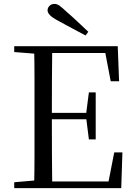

<svg xmlns="http://www.w3.org/2000/svg" viewBox="-20 -965 692 985"><path d="M433 -802 419 -783Q384 -802 349.5 -820Q315 -838 281 -857Q249 -874 236.5 -887Q224 -900 224 -912Q224 -925 234 -935Q244 -945 260 -945Q272 -945 285 -936Q298 -927 321 -905Q348 -882 376 -855.5Q404 -829 433 -802ZM53 0V-30L191 -42H202V0ZM155 0Q157 -84 157 -168Q157 -252 157 -337V-391Q157 -476 157 -560.5Q157 -645 155 -728H248Q247 -645 246.5 -559.5Q246 -474 246 -380V-358Q246 -257 246.5 -170.5Q247 -84 248 0ZM202 0V-34H577L532 -9L566 -183H608L602 0ZM202 -353V-386H443V-353ZM436 -250 422 -361V-382L436 -491H471V-250ZM53 -698V-728H202V-687H191ZM548 -548 515 -721 559 -693H202V-728H584L591 -548Z"/></svg>

Font: Noto Serif JP
Style: Regular
Weight: 400
Designer: Ryoko NISHIZUKA  (kana & ideographs); Frank Grießhammer (Latin, Greek & Cyrillic); Wenlong ZHANG  (bopomofo); Sandoll Co
Foundry: Adobe
Version: Version 2.003-H1;hotconv 1.1.1;makeotfexe 2.6.0